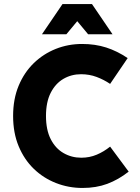

<svg xmlns="http://www.w3.org/2000/svg" viewBox="-20 -920 693 952"><path d="M45 -345Q45 -429 72.5 -495Q100 -561 147.5 -607Q195 -653 256.5 -677.5Q318 -702 387 -702Q452 -702 506.5 -684.5Q561 -667 613 -632L526 -504Q495 -525 459 -538.5Q423 -552 382 -552Q334 -552 294.5 -529Q255 -506 231.5 -460Q208 -414 208 -345Q208 -276 231.5 -230Q255 -184 295 -161Q335 -138 383 -138Q424 -138 459.5 -153Q495 -168 526 -193L618 -69Q567 -29 512 -8.5Q457 12 389 12Q320 12 257.5 -12.5Q195 -37 147.5 -83Q100 -129 72.5 -195Q45 -261 45 -345ZM188 -750 290 -900H436L538 -750H417L363 -815L309 -750Z"/></svg>

Font: Radio Canada
Style: Regular
Weight: 400
Designer: Charles Daoud, Etienne Aubert Bonn, Alexandre Saumier Demers, Jacques Le Bailly
Foundry: Radio-Canada
Version: Version 2.104;gftools[0.9.28.dev5+ged2979d]